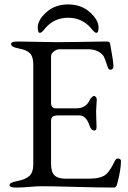

<svg xmlns="http://www.w3.org/2000/svg" viewBox="-20 -840 575 865"><path d="M390 -713Q350 -760 287 -760Q224 -760 184 -713Q168 -692 160 -692Q150 -692 150 -716Q150 -750 189 -785Q228 -820 287 -820Q346 -820 385 -785Q424 -750 424 -716Q424 -692 414 -692Q406 -692 390 -713ZM210 -102Q210 -65 225.5 -50Q241 -35 276 -35H380Q433 -35 456 -53Q475 -68 498 -116Q504 -127 512 -126Q525 -124 525 -115Q525 -75 508 -12Q504 5 494 5Q426 5 320 2Q214 -1 167 -1Q146 -1 113 2Q80 5 52 5Q23 5 23 -6Q23 -18 56 -24Q95 -31 112.5 -47.5Q130 -64 130 -99V-549Q130 -584 115.5 -599.5Q101 -615 63 -622Q30 -628 30 -642Q30 -653 59 -653Q97 -653 149.5 -651.5Q202 -650 236 -650Q276 -650 329 -651Q382 -652 419 -652.5Q456 -653 458 -653Q475 -653 476 -644Q491 -563 491 -541Q491 -526 477 -526Q469 -526 466 -536Q451 -583 444 -591Q420 -618 377 -618H246Q236 -618 223 -608.5Q210 -599 210 -586V-374Q210 -365 215.5 -358.5Q221 -352 228 -352H324Q368 -352 385 -391Q387 -395 393.5 -401.5Q400 -408 403 -408Q407 -408 411.5 -403.5Q416 -399 416 -392Q416 -388 414.5 -367Q413 -346 413 -337Q413 -326 414 -299Q415 -272 415 -269Q415 -252 406 -252Q390 -252 383 -275Q368 -320 337 -320H244Q225 -320 217.5 -315Q210 -310 210 -294Z"/></svg>

Font: EB Garamond SC 12
Style: Regular
Weight: 400
Version: Version 0.016 ; ttfautohint (v0.97) -l 8 -r 50 -G 200 -x 0 -